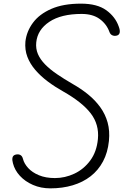

<svg xmlns="http://www.w3.org/2000/svg" viewBox="-20 -1024 680 1054"><path d="M256.5 10Q204.5 10 161.2 -8.8Q118 -27.5 89.2 -58.8Q60.5 -90 51 -128Q46 -145.5 48.5 -158.2Q51 -171 65 -175Q80 -179 91 -173.5Q102 -168 106 -152Q112.5 -126 134.5 -101.8Q156.5 -77.5 193.8 -62Q231 -46.5 281.5 -46.5Q337 -46.5 388.5 -70.8Q440 -95 475.5 -143Q511 -191 517.5 -261Q525 -340.5 478.2 -401.5Q431.5 -462.5 327.5 -521.5Q282 -547 242.5 -576.5Q203 -606 174 -639.8Q145 -673.5 130.2 -712.2Q115.5 -751 119.5 -796Q126 -852 161 -899.2Q196 -946.5 261.5 -975.2Q327 -1004 424.5 -1004Q513.5 -1004 563.5 -967.8Q613.5 -931.5 632 -878Q639.5 -858.5 637.2 -845.8Q635 -833 622.5 -829Q609 -825 597.5 -829.8Q586 -834.5 581 -848Q565.5 -891.5 527.5 -919.5Q489.5 -947.5 428 -947.5Q315.5 -947.5 250.8 -904.2Q186 -861 179 -791.5Q175.5 -757 188.2 -727.2Q201 -697.5 227.8 -670.2Q254.5 -643 293 -616.8Q331.5 -590.5 379 -563Q425 -537 463.8 -505.5Q502.5 -474 530.2 -435.8Q558 -397.5 570.8 -351.5Q583.5 -305.5 578 -250.5Q571.5 -186.5 545.5 -137.8Q519.5 -89 477.2 -56.2Q435 -23.5 379 -6.8Q323 10 256.5 10Z"/></svg>

Font: Edu NSW ACT Cursive
Style: Regular
Weight: 400
Designer: Tina and Corey Anderson, Eben Sorkin, Mirko Velimirovic
Foundry: Sorkin Type Co.
Version: Version 2.000